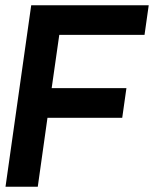

<svg xmlns="http://www.w3.org/2000/svg" viewBox="-20 -712 587 732"><path d="M206 -579H531L547 -692H99L1 0H124L161 -263H446L462 -376H177Z"/></svg>

Font: Cantarell
Style: BoldOblique
Weight: 700
Italic angle: -8°
Designer: Dave Crossland
Version: Version 0.024